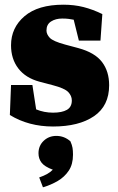

<svg xmlns="http://www.w3.org/2000/svg" viewBox="-20 -523 503 818"><path d="M206 16Q102 16 22 -33L27 -161H118L134 -57Q151 -50 169 -46.5Q187 -43 206 -43Q244 -43 265 -55Q286 -67 286 -95Q286 -115 270.5 -131Q255 -147 205 -160L148 -175Q89 -191 58 -231.5Q27 -272 27 -330Q27 -405 84.5 -454Q142 -503 250 -503Q296 -503 335.5 -493Q375 -483 416 -463L408 -350H316L294 -439Q284 -441 272.5 -442.5Q261 -444 245 -444Q217 -444 197.5 -431.5Q178 -419 178 -393Q178 -377 192 -362Q206 -347 258 -333L314 -318Q384 -299 414.5 -259Q445 -219 445 -160Q445 -72 380.5 -28Q316 16 206 16ZM291 136Q291 177 273 204Q255 231 226 248Q197 265 163 275L147 233Q167 226 180.5 218.5Q194 211 205 200Q170 187 157 170Q144 153 144 130Q144 98 166 77Q188 56 220 56Q254 56 280 79Q287 95 289 107Q291 119 291 136Z"/></svg>

Font: Source Serif 4 Black
Style: Regular
Weight: 900
Designer: Frank Grießhammer
Foundry: Adobe
Version: Version 4.005;hotconv 1.1.0;makeotfexe 2.6.0